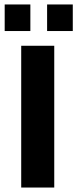

<svg xmlns="http://www.w3.org/2000/svg" viewBox="-20 -840 346 860"><path d="M116 -701H1V-820H116ZM306 -701H191V-820H306ZM223 0H75V-635H223Z"/></svg>

Font: Gemunu Libre ExtraBold
Style: Regular
Weight: 800
Designer: Puspanada Ekanayake, Sola Matas, Pathum Egodawatta, Kosala Senevirathne
Foundry: mooniak
Version: Version 1.100